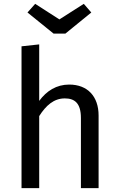

<svg xmlns="http://www.w3.org/2000/svg" viewBox="-20 -979 619 999"><path d="M92 0H184V-375C219 -430 260 -467 317 -467C367 -467 401 -444 401 -365V0H493V-378C493 -477 436 -539 340 -539C274 -539 222 -506 184 -454V-748L92 -738ZM259 -804H320L455 -914L416 -959L289 -878L163 -959L123 -914Z"/></svg>

Font: FiraGO Unicode
Style: Regular
Weight: 400
Designer: bBox Type
Foundry: bBox Type GmbH
Version: Version 1.001;PS 001.001;hotconv 1.0.88;makeotf.lib2.5.64775